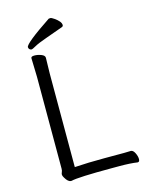

<svg xmlns="http://www.w3.org/2000/svg" viewBox="-130 -960 807 1049"><g transform="rotate(-15 273.5 -435.5)"><path d="M178 -59Q256 -64 345 -64H458Q482 -64 495 -65H496Q509 -65 518.5 -46Q528 -27 528 -11Q528 5 517 5H516Q477 -1 413 -1H372Q180 -1 142 9H139Q122 9 106 -19Q99 -30 99 -37Q99 -44 102.5 -51Q106 -58 106 -70V-589L103 -695Q103 -705 122 -705Q141 -705 160.5 -697.5Q180 -690 180 -677L178 -588ZM308 -816Q259 -798 210.5 -781Q162 -764 142 -752.5Q122 -741 116 -741Q110 -741 105 -746Q100 -751 100 -758Q100 -779 250 -879Q252 -880 259 -880Q266 -880 280 -870Q315 -846 315 -826Q315 -819 308 -816Z"/></g></svg>

Font: QiushuiShotai
Style: Regular
Weight: 600
Designer: Fontworks Inc.
Foundry: Fontworks Inc.
Version: Version 1.250